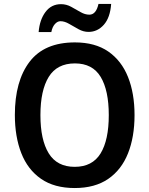

<svg xmlns="http://www.w3.org/2000/svg" viewBox="-20 -939 753 969"><path d="M659 -358Q659 -248 626 -165Q593 -82 526 -36Q459 10 357 10Q254 10 187 -36.5Q120 -83 87.5 -166Q55 -249 55 -359Q55 -530 129.5 -627.5Q204 -725 358 -725Q460 -725 526.5 -679Q593 -633 626 -550.5Q659 -468 659 -358ZM184 -358Q184 -233 226 -165Q268 -97 357 -97Q446 -97 487.5 -164.5Q529 -232 529 -358Q529 -483 488 -551Q447 -619 358 -619Q268 -619 226 -551Q184 -483 184 -358ZM175 -777Q180 -839 209.5 -878.5Q239 -918 288 -918Q315 -918 339.5 -904.5Q364 -891 386.5 -878Q409 -865 431 -865Q465 -865 477 -919H541Q536 -850 504 -814Q472 -778 427 -778Q401 -778 376.5 -791.5Q352 -805 329 -818.5Q306 -832 285 -832Q270 -832 257 -817.5Q244 -803 239 -777Z"/></svg>

Font: Noto Sans Sinhala SemiCondensed SemiBold
Style: Regular
Weight: 600
Width: 4
Designer: Jelle Bosma - Monotype Design Team
Foundry: Monotype Imaging Inc.
Version: Version 2.006; ttfautohint (v1.8.4.7-5d5b)